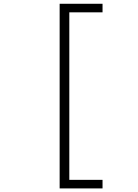

<svg xmlns="http://www.w3.org/2000/svg" viewBox="-20 -822 750 1043"><path d="M537 155V201.5H304V-801.5H537V-755H356.5V155Z"/></svg>

Font: League Mono UltraLight
Style: Regular
Weight: 200
Width: 6
Designer: Tyler Finck
Foundry: The League of Moveable Type / Tyler Finck
Version: Version 2.210